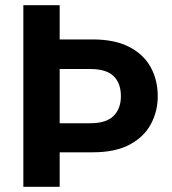

<svg xmlns="http://www.w3.org/2000/svg" viewBox="-20 -720 661 740"><path d="M70 0V-700H210V-568H337Q422 -568 477.5 -539.5Q533 -511 560.5 -461.5Q588 -412 588 -349Q588 -292 562 -242.5Q536 -193 480.5 -163Q425 -133 337 -133H210V0ZM210 -245H328Q390 -245 418 -273.5Q446 -302 446 -349Q446 -399 418 -426.5Q390 -454 328 -454H210Z"/></svg>

Font: DM Sans 12pt ExtraBold
Style: Regular
Weight: 800
Version: Version 4.004;gftools[0.9.30]